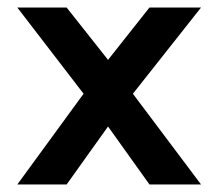

<svg xmlns="http://www.w3.org/2000/svg" viewBox="-20 -490 579 510"><path d="M514 -470H377L267 -331L157 -470H26L202 -241L26 0H157L267 -154L377 0H514L333 -241Z"/></svg>

Font: Hussar Tani
Style: Bold
Weight: 700
Foundry: Cannot Into Space Fonts
Version: Version 0.92